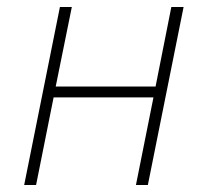

<svg xmlns="http://www.w3.org/2000/svg" viewBox="-20 -528 593 548"><path d="M49 0 151 -508H185L139 -281H424L469 -508H504L402 0H368L418 -250H133L83 0Z"/></svg>

Font: IBM Plex Sans ExtraLight
Style: Italic
Weight: 250
Italic angle: -11.31°
Designer: Mike Abbink, Paul van der Laan, Pieter van Rosmalen
Foundry: Bold Monday
Version: Version 3.201